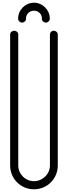

<svg xmlns="http://www.w3.org/2000/svg" viewBox="-20 -1397 502 1419"><path d="M143 -1230C159 -1230 173 -1243 173 -1259L172 -1260C172 -1293 198 -1318 231 -1318C264 -1318 290 -1293 290 -1260L289 -1259C289 -1243 303 -1230 319 -1230C335 -1230 348 -1243 348 -1259V-1260C348 -1324 295 -1377 231 -1377C167 -1377 114 -1324 114 -1260V-1259C114 -1243 127 -1230 143 -1230ZM85 -1170C69 -1170 55 -1158 55 -1142V-174C55 -76 133 2 231 2C329 2 407 -76 407 -174V-1142C407 -1158 393 -1170 377 -1170C361 -1170 349 -1158 349 -1142V-174C349 -110 295 -58 231 -58C167 -58 115 -110 115 -174V-1142C115 -1158 101 -1170 85 -1170Z"/></svg>

Font: bauhaus_2017
Style: _regular
Weight: 400
Version: Version 1.0